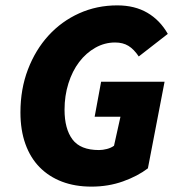

<svg xmlns="http://www.w3.org/2000/svg" viewBox="-20 -682 660 714"><path d="M320 12Q259 12 210.5 -6.5Q162 -25 127.5 -60Q93 -95 74.5 -146.5Q56 -198 56 -264Q56 -351 84 -424Q112 -497 160.5 -550Q209 -603 274.5 -632.5Q340 -662 416 -662Q481 -662 528 -634.5Q575 -607 604 -556L496 -472Q478 -499 457.5 -511.5Q437 -524 408 -524Q369 -524 334.5 -504.5Q300 -485 274.5 -451.5Q249 -418 234.5 -372Q220 -326 220 -274Q220 -203 249.5 -163.5Q279 -124 348 -124Q362 -124 377.5 -128Q393 -132 404 -140L428 -248H332L356 -378H592L530 -56Q492 -27 437.5 -7.5Q383 12 320 12Z"/></svg>

Font: TypoPRO Source Sans Pro
Style: Italic
Weight: 900
Italic angle: -11°
Designer: Paul D. Hunt
Foundry: Adobe Systems Incorporated
Version: Version 1.075;PS 2.000;hotconv 1.0.86;makeotf.lib2.5.63406